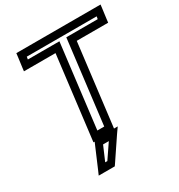

<svg xmlns="http://www.w3.org/2000/svg" viewBox="-205 -809 1079 1159"><g transform="rotate(-30 334.5 -229.5)"><path d="M610 -606H416H391L388 -581L320 -25H272L340 -581L343 -606H318H123L126 -624H613L610 -606ZM224 25 221 33 157 183 143 215H177H241H255L264 202L365 52L391 15H365L367 0L435 -556H629H654L657 -581L666 -649L669 -674H644H107H82L79 -649L70 -581L67 -556H92H287L219 0L216 25H224ZM300 65 232 165H217L260 65H300Z"/></g></svg>

Font: Gamestation Text Outline
Style: Italic
Weight: 400
Designer: Jonas Hecksher
Foundry: Jonas Hecksher, Playtypeª, e-types AS
Version: Version 1.003